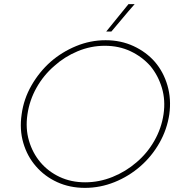

<svg xmlns="http://www.w3.org/2000/svg" viewBox="-20 -903 844 931"><path d="M85 -349Q74 -275 93 -210Q112 -145 154 -97Q196 -48 257 -20Q318 8 392 8Q466 8 535.5 -20Q605 -48 661 -97Q716 -145 753 -210Q790 -275 801 -349Q811 -423 792 -488.5Q773 -554 731 -603Q689 -651 627.5 -679.5Q566 -708 492 -708Q418 -708 349 -679.5Q280 -651 225 -603Q170 -554 132.5 -488.5Q95 -423 85 -349ZM113 -348Q123 -417 157 -477.5Q191 -538 243 -583Q293 -628 356.5 -654.5Q420 -681 488 -681Q557 -681 613 -654.5Q669 -628 709 -583Q747 -537 765 -477Q783 -417 773 -349Q763 -281 728.5 -220.5Q694 -160 642 -116Q590 -71 525.5 -45Q461 -19 393 -19Q325 -19 269.5 -45Q214 -71 176 -116Q138 -161 120.5 -220.5Q103 -280 113 -348ZM495 -750H520Q550 -785 576 -816.5Q602 -848 633 -883H603Q576 -850 549 -816.5Q522 -783 495 -750Z"/></svg>

Font: Josefin Slab Thin Light
Style: Italic
Weight: 300
Italic angle: -12°
Version: Version 2.000